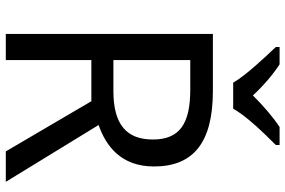

<svg xmlns="http://www.w3.org/2000/svg" viewBox="-181 -869 984 662"><g transform="rotate(90 311.0 -538.0)"><path d="M265 -850H355C379 -895 442 -959 480 -997V-1010H418C383 -987 345 -954 309 -918C276 -954 237 -987 202 -1010H142V-997C178 -959 239 -895 265 -850ZM294 -780H97V-66H187V-361H329L502 -66H607L411 -386C483 -411 554 -463 554 -577C554 -713 471 -780 294 -780ZM289 -702C406 -702 461 -666 461 -573C461 -483 410 -437 294 -437H187V-702Z"/></g></svg>

Font: Noto Sans Malayalam UI
Style: Regular
Weight: 400
Designer: Jelle Bosma - Monotype Design Team
Foundry: Monotype Imaging Inc.
Version: Version 2.104